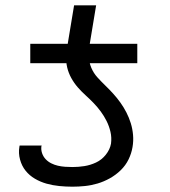

<svg xmlns="http://www.w3.org/2000/svg" viewBox="-20 -695 640 723"><path d="M94 -457V-530H235L259 -675H342L318 -530H497V-457ZM253 8Q228 8 203 5.5Q178 3 155 -3.5Q132 -10 111.5 -22Q91 -34 76.5 -52Q62 -70 55.5 -94Q49 -118 53 -142Q53 -144 53.5 -145Q54 -146 54 -147H137Q137 -146 136.5 -145.5Q136 -145 136 -145Q134 -131 138.5 -118Q143 -105 152 -95.5Q161 -86 173 -80Q185 -74 198 -71Q211 -68 225 -67Q239 -66 253 -66Q275 -66 297.5 -69.5Q320 -73 341.5 -83Q363 -93 378.5 -112.5Q394 -132 398 -154Q401 -177 396 -198.5Q391 -220 381.5 -239Q372 -258 359.5 -275Q347 -292 332.5 -307Q318 -322 302.5 -336Q287 -350 273 -366Q259 -382 248.5 -401Q238 -420 233 -441Q228 -462 229.5 -484.5Q231 -507 235 -530H318Q314 -507 314.5 -484Q315 -461 323.5 -440.5Q332 -420 346.5 -404Q361 -388 376.5 -373Q392 -358 406.5 -342Q421 -326 433.5 -308.5Q446 -291 456 -271.5Q466 -252 472.5 -231Q479 -210 481 -187Q483 -164 479 -141Q475 -117 464 -94.5Q453 -72 434.5 -54Q416 -36 393.5 -23.5Q371 -11 347.5 -4Q324 3 300 5.5Q276 8 253 8Z"/></svg>

Font: Iosevka Curly Extended Oblique
Style: Regular
Weight: 400
Width: 7
Italic angle: -9°
Monospace: yes
Designer: Belleve Invis
Foundry: Belleve Invis
Version: Version 11.1.0; ttfautohint (v1.8.3)